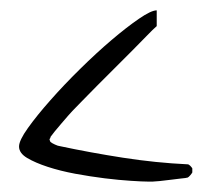

<svg xmlns="http://www.w3.org/2000/svg" viewBox="-20 -349 407 369"><path d="M16.6 -67.4Q16.6 -79.1 33.7 -103Q50.8 -127 76.7 -156.2Q102.5 -185.5 133.8 -216.3Q165 -247.1 194.3 -272Q223.6 -296.9 247.1 -313Q270.5 -329.1 281.2 -329.1V-298.8Q274.4 -293 262.2 -280.3Q250 -267.6 233.9 -251.5Q217.8 -235.4 200.2 -217.8Q182.6 -200.2 166.5 -184.1Q150.4 -168 137.7 -154.8Q125 -141.6 119.1 -135.7Q117.2 -133.8 110.8 -126.5Q104.5 -119.1 97.7 -111.3Q90.8 -103.5 85 -96.2Q79.1 -88.9 77.1 -85.9Q77.1 -84 76.2 -83Q75.2 -82 75.2 -81.1Q75.2 -80.1 76.2 -78.1Q76.2 -77.1 77.1 -76.2Q79.1 -74.2 85.4 -71.3Q91.8 -68.4 93.8 -68.4Q153.3 -55.7 216.3 -45.9Q279.3 -36.1 340.8 -33.2Q342.8 -33.2 345.7 -30.3Q348.6 -27.3 349.6 -25.4V-24.4Q349.6 -23.4 349.6 -22.5Q349.6 -21.5 349.6 -21.5Q349.6 -20.5 349.6 -20Q349.6 -19.5 349.6 -18.6V-17.6Q348.6 -15.6 345.7 -12.2Q342.8 -8.8 340.8 -7.8Q337.9 -6.8 327.6 -5.9Q317.4 -4.9 307.1 -3.4Q296.9 -2 286.6 -1Q276.4 0 273.4 0H264.6Q253.9 0 231.4 -1.5Q209 -2.9 181.2 -6.3Q153.3 -9.8 124.5 -15.1Q95.7 -20.5 71.8 -28.3Q47.9 -36.1 32.2 -45.4Q16.6 -54.7 16.6 -67.4Z"/></svg>

Font: Zeyada
Style: Regular
Weight: 400
Version: Version 1.002 2010